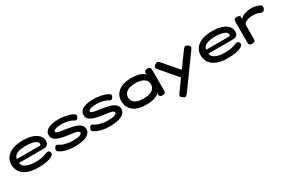

<svg xmlns="http://www.w3.org/2000/svg" viewBox="117 -1672 4557 3063"><g transform="rotate(-30 2395.0 -141.0)"><path d="M385 16Q287 16 219 -5Q151 -26 109.5 -62.5Q68 -99 49 -144.5Q30 -190 30 -239Q30 -308 68 -364Q106 -420 184.5 -452.5Q263 -485 383 -485Q468 -485 528 -468.5Q588 -452 626.5 -425Q665 -398 682.5 -365Q700 -332 700 -301Q700 -249 675 -226Q650 -203 612 -203H152Q152 -170 179 -143Q206 -116 259.5 -100Q313 -84 392 -84Q444 -84 479 -88.5Q514 -93 537 -99.5Q560 -106 575 -112.5Q590 -119 602 -124Q614 -129 628 -130Q641 -131 652 -126.5Q663 -122 671 -106Q678 -92 678.5 -83Q679 -74 675 -66Q668 -45 631 -26Q594 -7 531.5 4.5Q469 16 385 16ZM152 -274H556Q573 -274 583.5 -276Q594 -278 594 -300Q594 -325 570 -344Q546 -363 498.5 -374.5Q451 -386 379 -386Q302 -386 252.5 -371.5Q203 -357 179 -332Q155 -307 152 -274Z M1052 17Q998 17 953 9.5Q908 2 873.5 -9Q839 -20 814.5 -33Q790 -46 776 -57Q763 -67 761 -81Q759 -95 765.5 -110Q772 -125 783 -138Q797 -156 815 -151.5Q833 -147 852 -133Q865 -124 888 -114.5Q911 -105 941 -97.5Q971 -90 1002.5 -85Q1034 -80 1063 -80Q1162 -80 1201.5 -94Q1241 -108 1241 -133Q1241 -147 1226 -156.5Q1211 -166 1185 -172.5Q1159 -179 1127.5 -183.5Q1096 -188 1063 -192.5Q1030 -197 1000 -201Q960 -208 921 -218Q882 -228 850.5 -244Q819 -260 800 -286Q781 -312 781 -350Q781 -393 809 -425Q837 -457 897.5 -474.5Q958 -492 1054 -492Q1088 -492 1124.5 -486.5Q1161 -481 1196 -473Q1231 -465 1259.5 -454.5Q1288 -444 1305 -432Q1328 -419 1329 -400Q1330 -381 1316 -361Q1303 -342 1288 -338.5Q1273 -335 1256 -346Q1236 -361 1203 -373Q1170 -385 1130.5 -392Q1091 -399 1053 -399Q991 -399 957 -392Q923 -385 909 -373.5Q895 -362 895 -349Q895 -334 917.5 -325Q940 -316 975.5 -309.5Q1011 -303 1051 -298Q1091 -293 1126 -286Q1167 -279 1207.5 -268.5Q1248 -258 1281 -241Q1314 -224 1333.5 -198Q1353 -172 1353 -133Q1353 -63 1278.5 -23Q1204 17 1052 17Z M1695 17Q1641 17 1596 9.5Q1551 2 1516.5 -9Q1482 -20 1457.5 -33Q1433 -46 1419 -57Q1406 -67 1404 -81Q1402 -95 1408.5 -110Q1415 -125 1426 -138Q1440 -156 1458 -151.5Q1476 -147 1495 -133Q1508 -124 1531 -114.5Q1554 -105 1584 -97.5Q1614 -90 1645.5 -85Q1677 -80 1706 -80Q1805 -80 1844.5 -94Q1884 -108 1884 -133Q1884 -147 1869 -156.5Q1854 -166 1828 -172.5Q1802 -179 1770.5 -183.5Q1739 -188 1706 -192.5Q1673 -197 1643 -201Q1603 -208 1564 -218Q1525 -228 1493.5 -244Q1462 -260 1443 -286Q1424 -312 1424 -350Q1424 -393 1452 -425Q1480 -457 1540.5 -474.5Q1601 -492 1697 -492Q1731 -492 1767.5 -486.5Q1804 -481 1839 -473Q1874 -465 1902.5 -454.5Q1931 -444 1948 -432Q1971 -419 1972 -400Q1973 -381 1959 -361Q1946 -342 1931 -338.5Q1916 -335 1899 -346Q1879 -361 1846 -373Q1813 -385 1773.5 -392Q1734 -399 1696 -399Q1634 -399 1600 -392Q1566 -385 1552 -373.5Q1538 -362 1538 -349Q1538 -334 1560.5 -325Q1583 -316 1618.5 -309.5Q1654 -303 1694 -298Q1734 -293 1769 -286Q1810 -279 1850.5 -268.5Q1891 -258 1924 -241Q1957 -224 1976.5 -198Q1996 -172 1996 -133Q1996 -63 1921.5 -23Q1847 17 1695 17Z M2674 8Q2644 8 2631 -6Q2618 -20 2615 -41L2624 -76Q2611 -52 2579 -32.5Q2547 -13 2495.5 -2Q2444 9 2373 9Q2296 9 2237 -8.5Q2178 -26 2138 -59Q2098 -92 2077 -137.5Q2056 -183 2056 -239Q2056 -294 2077 -338.5Q2098 -383 2138 -415Q2178 -447 2237 -464.5Q2296 -482 2373 -482Q2441 -482 2491.5 -471.5Q2542 -461 2575 -442.5Q2608 -424 2624 -400L2615 -430Q2615 -454 2629 -468.5Q2643 -483 2675 -483Q2703 -483 2715 -474.5Q2727 -466 2730 -451.5Q2733 -437 2733 -419V-53Q2733 -36 2730 -22Q2727 -8 2714.5 0Q2702 8 2674 8ZM2391 -98Q2463 -98 2509.5 -115.5Q2556 -133 2578.5 -164.5Q2601 -196 2601 -237Q2601 -280 2578 -311Q2555 -342 2508.5 -359.5Q2462 -377 2389 -377Q2319 -377 2272.5 -359.5Q2226 -342 2203 -310Q2180 -278 2180 -235Q2180 -195 2203 -163.5Q2226 -132 2273 -115Q2320 -98 2391 -98Z M2938 197Q2908 177 2905 159Q2902 141 2921 115L3338 -460Q3358 -488 3375 -493Q3392 -498 3420 -479Q3449 -459 3452.5 -441.5Q3456 -424 3438 -398L3020 180Q3000 207 2983 211.5Q2966 216 2938 197ZM3116 -39 2810 -396Q2789 -420 2791.5 -438.5Q2794 -457 2821 -477Q2850 -498 2867 -495Q2884 -492 2905 -467L3157 -175Z M3873 16Q3775 16 3707 -5Q3639 -26 3597.5 -62.5Q3556 -99 3537 -144.5Q3518 -190 3518 -239Q3518 -308 3556 -364Q3594 -420 3672.5 -452.5Q3751 -485 3871 -485Q3956 -485 4016 -468.5Q4076 -452 4114.5 -425Q4153 -398 4170.5 -365Q4188 -332 4188 -301Q4188 -249 4163 -226Q4138 -203 4100 -203H3640Q3640 -170 3667 -143Q3694 -116 3747.5 -100Q3801 -84 3880 -84Q3932 -84 3967 -88.5Q4002 -93 4025 -99.5Q4048 -106 4063 -112.5Q4078 -119 4090 -124Q4102 -129 4116 -130Q4129 -131 4140 -126.5Q4151 -122 4159 -106Q4166 -92 4166.5 -83Q4167 -74 4163 -66Q4156 -45 4119 -26Q4082 -7 4019.5 4.5Q3957 16 3873 16ZM3640 -274H4044Q4061 -274 4071.5 -276Q4082 -278 4082 -300Q4082 -325 4058 -344Q4034 -363 3986.5 -374.5Q3939 -386 3867 -386Q3790 -386 3740.5 -371.5Q3691 -357 3667 -332Q3643 -307 3640 -274Z M4324 10Q4297 10 4284.5 1.5Q4272 -7 4269 -21Q4266 -35 4266 -52V-423Q4266 -441 4269 -454.5Q4272 -468 4284.5 -475.5Q4297 -483 4325 -483Q4352 -483 4364.5 -476Q4377 -469 4380.5 -458.5Q4384 -448 4384 -438L4376 -402Q4383 -418 4402 -433.5Q4421 -449 4449 -461Q4477 -473 4512 -481Q4547 -489 4585 -489Q4608 -489 4633 -485.5Q4658 -482 4682.5 -476Q4707 -470 4727 -461.5Q4747 -453 4758.5 -442.5Q4770 -432 4770 -420Q4770 -388 4754.5 -366Q4739 -344 4717 -344Q4702 -344 4688 -349Q4674 -354 4657.5 -360.5Q4641 -367 4617 -372Q4593 -377 4558 -377Q4526 -377 4495.5 -371.5Q4465 -366 4440 -355.5Q4415 -345 4400 -329Q4385 -313 4385 -293V-50Q4385 -33 4382 -19.5Q4379 -6 4366 2Q4353 10 4324 10Z"/></g></svg>

Font: Fredoka Expanded Medium
Style: Regular
Weight: 500
Width: 7
Designer: Ben Nathan
Foundry: Milena B. Brandão, Ben Nathan
Version: Version 2.001